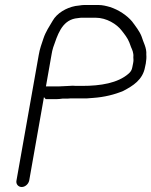

<svg xmlns="http://www.w3.org/2000/svg" viewBox="-20 -701 606 769"><path d="M230 -306H250C258 -307 267 -307 275 -307H329L355 -309C397 -312 439 -322 474 -337C512 -357 552 -381 561 -433L564 -447C566 -460 567 -471 566 -482C568 -510 554 -531 547 -555C539 -576 523 -596 509 -615C489 -639 455 -662 420 -673C406 -677 391 -681 374 -681H317C311 -681 304 -680 298 -679L282 -677C245 -670 208 -648 191 -618C178 -596 163 -574 154 -547C147 -526 139 -505 135 -480L46 22C43 36 53 48 67 48C81 48 94 36 97 22L156 -312L163 -304H208C215 -304 222 -305 230 -306ZM164 -355 186 -480C188 -492 190 -502 193 -511C210 -559 226 -616 281 -627L296 -629C301 -630 306 -630 311 -630H363C407 -630 448 -604 467 -579C478 -565 491 -549 498 -531L505 -512C509 -503 516 -489 514 -472C515 -465 515 -456 513 -447L510 -432C508 -420 503 -413 495 -406C452 -368 382 -357 310 -357H283C275 -358 267 -358 259 -357C245 -357 232 -355 217 -355ZM250 -306ZM329 -307H328ZM508 -610V-611ZM282 -677ZM415 -368Z"/></svg>

Font: Blanket
Style: LightObl
Weight: 300
Foundry: Cannot Into Space Fonts
Version: Version 0.9